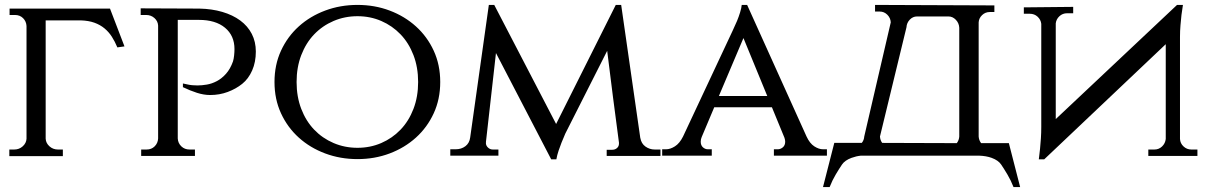

<svg xmlns="http://www.w3.org/2000/svg" viewBox="-20 -634 4934 782"><path d="M458 -441Q448 -465 435.5 -484.5Q423 -504 405.5 -518.5Q388 -533 364.5 -541.5Q341 -550 309 -551H166V-69Q167 -51 181.5 -38Q196 -25 216 -25H236V2H18V-25H38Q58 -25 72.5 -38Q87 -51 88 -69V-528Q87 -547 74 -560Q61 -573 41 -573H19V-599H428L487 -445Z M792 -599Q843 -598 885.5 -585.5Q928 -573 958.5 -550.5Q989 -528 1005.5 -496Q1022 -464 1022 -424Q1022 -381 1007 -347Q992 -313 966.5 -292.5Q941 -272 907.5 -259.5Q874 -247 836 -247Q810 -247 782 -256Q754 -265 725 -279V-294Q734 -292 744 -290Q752 -288 762.5 -287Q773 -286 784 -286Q802 -286 822.5 -289.5Q843 -293 863 -303.5Q883 -314 900.5 -333.5Q918 -353 929 -384Q932 -394 933.5 -408Q935 -422 935 -434Q935 -489 896.5 -521Q858 -553 790 -553H704V-70Q705 -51 718.5 -38Q732 -25 752 -25H774V1H555V-25H577Q597 -25 610 -38Q623 -51 624 -70V-530Q623 -548 609 -560.5Q595 -573 575 -573H553V-600Z M1436 -614Q1506 -614 1567 -591Q1628 -568 1674 -526.5Q1720 -485 1746.5 -427.5Q1773 -370 1773 -300Q1773 -230 1746.5 -172.5Q1720 -115 1674 -73.5Q1628 -32 1567 -9Q1506 14 1436 14Q1366 14 1304.5 -9Q1243 -32 1197 -73.5Q1151 -115 1124.5 -172.5Q1098 -230 1098 -300Q1098 -370 1124.5 -427.5Q1151 -485 1197 -526.5Q1243 -568 1304.5 -591Q1366 -614 1436 -614ZM1436 -32Q1488 -32 1533 -51.5Q1578 -71 1611.5 -106Q1645 -141 1664 -190.5Q1683 -240 1683 -300Q1683 -360 1664 -409.5Q1645 -459 1611.5 -494Q1578 -529 1533 -548.5Q1488 -568 1436 -568Q1384 -568 1338.5 -548.5Q1293 -529 1259.5 -494Q1226 -459 1207 -409.5Q1188 -360 1188 -300Q1188 -240 1207 -190.5Q1226 -141 1259.5 -106Q1293 -71 1338.5 -51.5Q1384 -32 1436 -32Z M2588 -71V-72Q2592 -49 2609 -37Q2626 -25 2647 -25H2670V1H2451V-24H2474Q2485 -24 2493 -31Q2501 -38 2501 -49V-53Q2488 -150 2476.5 -239.5Q2465 -329 2453 -427L2282 -89Q2282 -88 2277.5 -78Q2273 -68 2267 -53Q2261 -38 2255 -20Q2249 -2 2246 15H2225L2000 -418L1959 -54H1960Q1959 -53 1959 -52Q1959 -41 1967.5 -33Q1976 -25 1987 -25H2010V0H1814V-26H1836Q1859 -26 1875.5 -38.5Q1892 -51 1895 -74L1971 -614H1993L2245 -129L2488 -614H2510Z M3265 -78Q3278 -50 3296.5 -38Q3315 -26 3332 -26H3348V0H3132V-26H3148Q3159 -26 3168.5 -34Q3178 -42 3178 -57Q3178 -64 3175 -73L3124 -197H2889L2838 -76Q2834 -67 2834 -57Q2834 -42 2843 -34Q2852 -26 2863 -26H2879V0H2677V-26H2693Q2710 -26 2729 -38Q2748 -50 2762 -78L2964 -509Q2974 -530 2982 -549Q2989 -566 2994.5 -584Q3000 -602 3001 -614H3023ZM3105 -243 3008 -479 2908 -243Z M4089 -51 4135 128H4108Q4097 100 4083 76.5Q4069 53 4057.5 36Q4046 19 4019 9Q3997 1 3968 0H3486Q3467 2 3448 9Q3421 19 3409.5 36Q3398 53 3384 76.5Q3370 100 3359 128H3332L3378 -52H3490Q3499 -63 3500 -78L3608 -543Q3607 -561 3594 -574Q3581 -587 3563 -587H3544V-614L4030 -612V-585H4011Q3993 -585 3980 -572.5Q3967 -560 3966 -543V-78Q3967 -63 3976 -51ZM3887 -78V-521Q3886 -540 3873 -553.5Q3860 -567 3843 -567H3715Q3698 -567 3685.5 -554Q3673 -541 3672 -523L3564 -78Q3565 -63 3573 -52L3877 -51Q3886 -63 3887 -78Z M4351 -606V-580H4326Q4308 -580 4295 -568Q4282 -556 4280 -539V-149L4774 -614H4798Q4795 -594 4792 -573Q4790 -555 4788 -531.5Q4786 -508 4786 -484V-68Q4787 -50 4800.5 -37.5Q4814 -25 4832 -25H4857V1H4657V-25H4682Q4700 -25 4713 -37.5Q4726 -50 4728 -68V-454L4233 15H4211Q4214 -6 4216 -28Q4218 -47 4219.5 -70.5Q4221 -94 4221 -117V-537Q4219 -554 4206 -566Q4193 -578 4174 -578H4150V-604Z"/></svg>

Font: Constantine
Style: Regular
Weight: 400
Designer: Dukom Design
Version: Version 1.001;PS 001.001;hotconv 1.0.56;makeotf.lib2.0.21325